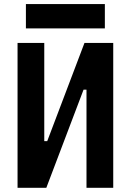

<svg xmlns="http://www.w3.org/2000/svg" viewBox="-20 -899 626 919"><path d="M64 0H201.7L379.9 -469.7H394V0H522V-693.4H384.3L206.1 -223.6H191.9V-693.4H64ZM104 -763.2H481.9V-879.4H104Z"/></svg>

Font: Cascadia Mono NF
Style: Bold
Weight: 700
Monospace: yes
Designer: Aaron Bell
Foundry: Saja Typeworks
Version: Version 2404.023